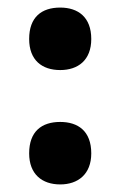

<svg xmlns="http://www.w3.org/2000/svg" viewBox="-20 -474 318 507"><path d="M57 -371C57 -315 91 -289 139 -289C186 -289 221 -315 221 -371C221 -429 186 -454 139 -454C90 -454 57 -429 57 -371ZM57 -69C57 -14 91 13 139 13C186 13 221 -14 221 -69C221 -128 186 -152 139 -152C90 -152 57 -127 57 -69Z"/></svg>

Font: Noto Sans Telugu SemiCondensed
Style: Bold
Weight: 700
Width: 4
Designer: Jelle Bosma - Monotype Design Team
Foundry: Monotype Imaging Inc.
Version: Version 2.005